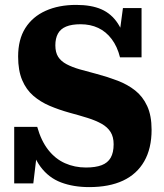

<svg xmlns="http://www.w3.org/2000/svg" viewBox="-20 -747 671 784"><path d="M331 -63Q370 -63 395 -72.5Q420 -82 432 -103Q444 -124 444 -158Q444 -188 431.5 -208Q419 -228 395 -241.5Q371 -255 337.5 -265.5Q304 -276 263 -287Q220 -299 182.5 -315Q145 -331 116 -356Q87 -381 70.5 -420Q54 -459 54 -516Q54 -586 83.5 -632.5Q113 -679 166.5 -703Q220 -727 291 -727Q353 -727 394 -709Q435 -691 461 -651.5Q487 -612 501 -547L464 -580L482 -714H558V-513H470Q459 -557 436 -587.5Q413 -618 381 -633Q349 -648 309 -648Q273 -648 250 -638.5Q227 -629 216.5 -609.5Q206 -590 206 -562Q206 -533 217.5 -515Q229 -497 251.5 -485Q274 -473 305 -464Q336 -455 375 -445Q420 -433 460.5 -417.5Q501 -402 532 -377.5Q563 -353 581 -314Q599 -275 599 -217Q599 -141 569 -88.5Q539 -36 482.5 -9.5Q426 17 344 17Q280 17 229.5 -2Q179 -21 145.5 -66Q112 -111 97 -189L135 -157L116 2H38V-229H132Q148 -172 177 -135Q206 -98 245.5 -80.5Q285 -63 331 -63Z"/></svg>

Font: Roboto Serif SemiCondensed
Style: Bold
Weight: 700
Width: 4
Designer: Greg Gazdowicz
Foundry: Commercial Type
Version: Version 1.007